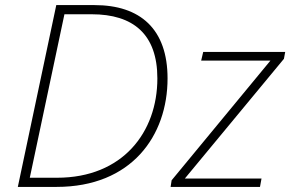

<svg xmlns="http://www.w3.org/2000/svg" viewBox="-20 -734 1142 754"><path d="M50 0H202C497 0 638 -201 638 -426C638 -620 531 -714 351 -714H201ZM204 -36H97L233 -678H340C503 -678 598 -600 598 -426C598 -215 462 -36 204 -36ZM650 0H1001L1007 -33H706L1095 -503L1100 -530H778L770 -496H1042L654 -26Z"/></svg>

Font: Noto Sans ExtraLight
Style: Italic
Weight: 200
Italic angle: -12°
Designer: Monotype Design Team
Foundry: Monotype Imaging Inc.
Version: Version 2.013